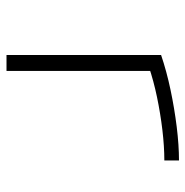

<svg xmlns="http://www.w3.org/2000/svg" viewBox="-10 -560 570 590"><g transform="rotate(90 275.0 -265.0)"><path d="M149 -475Q199 -492 256 -504Q313 -516 369.5 -523Q426 -530 473 -530V-485Q430 -485 379.5 -479Q329 -473 278.5 -462.5Q228 -452 184 -437L198 -461V0H149Z"/></g></svg>

Font: M PLUS Code Latin SemiExpanded Light
Style: Regular
Weight: 300
Width: 6
Designer: Coji Morishita
Foundry: UNDERFOREST DESIGN
Version: Version 1.002; ttfautohint (v1.8.3)